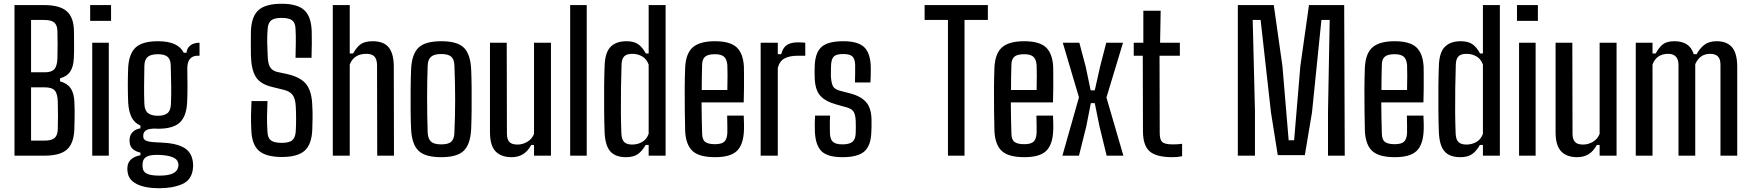

<svg xmlns="http://www.w3.org/2000/svg" viewBox="-20 -827 9301 1020"><path d="M57 0V-800H214Q297 -800 334.5 -767.5Q372 -735 373 -660Q373 -614 373.5 -581Q374 -548 372 -516Q370 -472 353 -446.5Q336 -421 299 -411V-395Q338 -384 355.5 -358Q373 -332 375 -288Q377 -247 376.5 -214Q376 -181 375 -140Q372 -65 335.5 -32.5Q299 0 216 0ZM145 -443H220Q255 -443 269.5 -460.5Q284 -478 285 -518Q286 -557 286 -590.5Q286 -624 285 -663Q284 -694 268 -707.5Q252 -721 214 -721H145ZM145 -80H216Q254 -80 270 -94Q286 -108 287 -141Q288 -180 288 -213Q288 -246 287 -285Q286 -329 271 -346Q256 -363 218 -363H145Z M459 -716V-800H570V-716ZM470 0V-600H558V0Z M826 173Q751 173 707 151Q663 129 658 87Q657 81 656.5 74Q656 67 657 61Q659 33 679 17.5Q699 2 726 -2V-16Q672 -29 669 -70Q668 -76 668 -81Q668 -86 669 -91Q670 -111 686 -126.5Q702 -142 726 -145V-160Q694 -174 679 -204Q664 -234 661 -281Q659 -331 659 -375Q659 -419 661 -470Q666 -544 702 -576Q738 -608 819 -608Q926 -608 956 -547H971Q973 -572 991.5 -586Q1010 -600 1040 -600V-531H1029Q1004 -531 989.5 -514.5Q975 -498 975 -463Q976 -410 976 -366Q976 -322 974 -281Q970 -208 934.5 -175.5Q899 -143 819 -143Q815 -143 811.5 -143.5Q808 -144 805 -144Q769 -144 755 -134Q741 -124 741 -107V-102Q741 -83 763 -77Q785 -71 831 -70Q914 -67 956.5 -43Q999 -19 1005 36Q1007 52 1005 68Q999 128 949 150.5Q899 173 826 173ZM819 -212Q851 -212 868.5 -225Q886 -238 888 -272Q890 -321 889.5 -371Q889 -421 887 -480Q886 -512 870 -525.5Q854 -539 819 -539Q782 -539 765 -525Q748 -511 747 -478Q746 -419 745.5 -371Q745 -323 747 -273Q749 -239 767 -225.5Q785 -212 819 -212ZM828 106Q917 106 926 62Q930 50 926 37Q918 0 827 -4Q781 -6 760 5Q739 16 738 40Q736 51 738 64Q740 86 761 96Q782 106 828 106Z M1478 7Q1393 7 1355 -26.5Q1317 -60 1315 -139Q1313 -179 1313.5 -214Q1314 -249 1316 -290H1401Q1399 -247 1398.5 -207Q1398 -167 1401 -126Q1402 -94 1419.5 -81Q1437 -68 1477 -68Q1515 -68 1531.5 -81Q1548 -94 1551 -126Q1553 -158 1553 -195.5Q1553 -233 1551 -265Q1549 -303 1534.5 -322.5Q1520 -342 1487 -350L1426 -365Q1363 -380 1339 -418.5Q1315 -457 1313 -532Q1312 -563 1312.5 -595.5Q1313 -628 1313 -662Q1316 -740 1353.5 -773.5Q1391 -807 1477 -807Q1559 -807 1596 -773.5Q1633 -740 1636 -662Q1637 -632 1636.5 -595.5Q1636 -559 1635 -520H1550Q1551 -564 1551.5 -601Q1552 -638 1550 -674Q1549 -706 1532 -719Q1515 -732 1476 -732Q1438 -732 1421 -719Q1404 -706 1402 -674Q1399 -637 1399.5 -603Q1400 -569 1402 -532Q1403 -491 1414 -471.5Q1425 -452 1452 -445L1508 -433Q1580 -416 1608.5 -377.5Q1637 -339 1639 -265Q1641 -235 1640.5 -201.5Q1640 -168 1639 -139Q1636 -60 1598.5 -26.5Q1561 7 1478 7Z M1748 0V-800H1838V-543H1856Q1874 -576 1896 -592Q1918 -608 1960 -608Q2017 -608 2044 -576.5Q2071 -545 2072 -476L2073 0H1984L1983 -483Q1982 -513 1969 -527Q1956 -541 1926 -541Q1860 -541 1838 -484V0Z M2324 8Q2238 8 2203 -26.5Q2168 -61 2164 -140Q2162 -179 2161.5 -236Q2161 -293 2161.5 -353Q2162 -413 2164 -460Q2168 -540 2203.5 -574Q2239 -608 2324 -608Q2410 -608 2444.5 -573.5Q2479 -539 2483 -460Q2485 -416 2485.5 -359.5Q2486 -303 2485.5 -245.5Q2485 -188 2483 -140Q2479 -61 2444 -26.5Q2409 8 2324 8ZM2324 -60Q2363 -60 2378 -75Q2393 -90 2394 -121Q2398 -211 2398 -299Q2398 -387 2394 -480Q2393 -512 2377 -526Q2361 -540 2324 -540Q2286 -540 2269.5 -525Q2253 -510 2252 -478Q2249 -400 2249 -306.5Q2249 -213 2252 -122Q2254 -89 2270 -74.5Q2286 -60 2324 -60Z M2698 8Q2642 8 2612.5 -23Q2583 -54 2583 -125V-600H2672L2673 -117Q2673 -87 2686 -73Q2699 -59 2729 -59Q2757 -59 2782 -74Q2807 -89 2817 -116V-600H2907V0H2817V-57H2802Q2784 -23 2758 -7.5Q2732 8 2698 8Z M3009 0V-800H3097V0Z M3426 -800H3516V0H3426V-57H3410Q3392 -25 3369 -8.5Q3346 8 3306 8Q3249 8 3222 -23Q3195 -54 3192 -124Q3190 -176 3189.5 -239.5Q3189 -303 3189.5 -365.5Q3190 -428 3192 -476Q3194 -548 3223.5 -578Q3253 -608 3308 -608Q3348 -608 3370.5 -592Q3393 -576 3411 -543H3426ZM3338 -59Q3367 -59 3391 -72.5Q3415 -86 3426 -116V-484Q3415 -514 3391.5 -527.5Q3368 -541 3339 -541Q3309 -541 3296 -527.5Q3283 -514 3282 -484Q3280 -424 3279 -358.5Q3278 -293 3278.5 -231.5Q3279 -170 3281 -120Q3282 -86 3296 -72.5Q3310 -59 3338 -59Z M3843 -213H3931Q3932 -197 3932.5 -171Q3933 -145 3932 -129Q3928 -56 3893.5 -24Q3859 8 3779 8Q3695 8 3659.5 -24.5Q3624 -57 3620 -129Q3619 -175 3618 -236.5Q3617 -298 3617.5 -360Q3618 -422 3620 -470Q3624 -544 3661 -576Q3698 -608 3778 -608Q3858 -608 3893 -576Q3928 -544 3932 -473Q3932 -462 3932.5 -430.5Q3933 -399 3932.5 -359Q3932 -319 3931 -283H3707Q3707 -243 3708 -202Q3709 -161 3710 -120Q3710 -86 3726 -73.5Q3742 -61 3778 -61Q3813 -61 3827.5 -74Q3842 -87 3844 -120Q3844 -135 3844 -160Q3844 -185 3843 -213ZM3778 -539Q3740 -539 3725 -525Q3710 -511 3710 -482Q3709 -449 3708.5 -416.5Q3708 -384 3708 -349H3844Q3845 -391 3845 -429.5Q3845 -468 3844 -482Q3841 -514 3825.5 -526.5Q3810 -539 3778 -539Z M4021 0V-600H4112V-539H4130Q4139 -574 4160.5 -588Q4182 -602 4219 -602Q4229 -602 4239 -601.5Q4249 -601 4258 -600V-531H4220Q4174 -531 4147.5 -516.5Q4121 -502 4112 -466V0Z M4455 8Q4376 8 4344 -24Q4312 -56 4309 -129Q4308 -152 4308.5 -172.5Q4309 -193 4310 -213H4390Q4388 -181 4388.5 -158.5Q4389 -136 4389 -120Q4390 -86 4405.5 -73Q4421 -60 4455 -60Q4492 -60 4508.5 -73.5Q4525 -87 4526 -120Q4527 -154 4526 -183Q4525 -215 4516 -231.5Q4507 -248 4480 -256L4423 -272Q4362 -289 4335.5 -321Q4309 -353 4308 -419Q4307 -448 4308 -470Q4309 -544 4342.5 -576Q4376 -608 4460 -608Q4538 -608 4571 -576.5Q4604 -545 4606 -472Q4606 -464 4606 -448.5Q4606 -433 4605.5 -416.5Q4605 -400 4604 -389H4522Q4523 -412 4523 -439Q4523 -466 4523 -482Q4522 -514 4508.5 -527Q4495 -540 4460 -540Q4424 -540 4410.5 -527.5Q4397 -515 4395 -482Q4395 -473 4394.5 -459.5Q4394 -446 4394 -428Q4395 -394 4403 -373.5Q4411 -353 4442 -345L4496 -331Q4554 -316 4582 -283.5Q4610 -251 4610 -186Q4610 -169 4610 -156.5Q4610 -144 4609 -126Q4607 -55 4573 -23.5Q4539 8 4455 8Z M5016 0V-721H4892V-800H5228V-721H5104V0Z M5486 -213H5574Q5575 -197 5575.5 -171Q5576 -145 5575 -129Q5571 -56 5536.5 -24Q5502 8 5422 8Q5338 8 5302.5 -24.5Q5267 -57 5263 -129Q5262 -175 5261 -236.5Q5260 -298 5260.5 -360Q5261 -422 5263 -470Q5267 -544 5304 -576Q5341 -608 5421 -608Q5501 -608 5536 -576Q5571 -544 5575 -473Q5575 -462 5575.5 -430.5Q5576 -399 5575.5 -359Q5575 -319 5574 -283H5350Q5350 -243 5351 -202Q5352 -161 5353 -120Q5353 -86 5369 -73.5Q5385 -61 5421 -61Q5456 -61 5470.5 -74Q5485 -87 5487 -120Q5487 -135 5487 -160Q5487 -185 5486 -213ZM5421 -539Q5383 -539 5368 -525Q5353 -511 5353 -482Q5352 -449 5351.5 -416.5Q5351 -384 5351 -349H5487Q5488 -391 5488 -429.5Q5488 -468 5487 -482Q5484 -514 5468.5 -526.5Q5453 -539 5421 -539Z M5624 0 5712 -310 5626 -600H5714L5748 -472L5774 -347H5796L5824 -472L5857 -600H5946L5858 -309L5948 0H5859L5821 -156L5796 -279H5775L5751 -156L5712 0Z M6208 8Q6122 8 6087 -23.5Q6052 -55 6052 -130L6051 -531H6003V-600H6054V-770H6146L6143 -600H6248V-531H6140L6141 -120Q6141 -85 6154.5 -72.5Q6168 -60 6209 -60Q6224 -60 6234.5 -60.5Q6245 -61 6260 -63V3Q6237 8 6208 8Z M6556 0V-800H6747L6793 -475L6826 -82H6855L6888 -475L6934 -800H7121L7124 0H7035V-233L7044 -721H7000L6950 -230L6912 -3H6768L6732 -230L6677 -721H6635L6647 -236V0Z M7454 -213H7542Q7543 -197 7543.5 -171Q7544 -145 7543 -129Q7539 -56 7504.5 -24Q7470 8 7390 8Q7306 8 7270.5 -24.5Q7235 -57 7231 -129Q7230 -175 7229 -236.5Q7228 -298 7228.5 -360Q7229 -422 7231 -470Q7235 -544 7272 -576Q7309 -608 7389 -608Q7469 -608 7504 -576Q7539 -544 7543 -473Q7543 -462 7543.5 -430.5Q7544 -399 7543.5 -359Q7543 -319 7542 -283H7318Q7318 -243 7319 -202Q7320 -161 7321 -120Q7321 -86 7337 -73.5Q7353 -61 7389 -61Q7424 -61 7438.5 -74Q7453 -87 7455 -120Q7455 -135 7455 -160Q7455 -185 7454 -213ZM7389 -539Q7351 -539 7336 -525Q7321 -511 7321 -482Q7320 -449 7319.5 -416.5Q7319 -384 7319 -349H7455Q7456 -391 7456 -429.5Q7456 -468 7455 -482Q7452 -514 7436.5 -526.5Q7421 -539 7389 -539Z M7858 -800H7948V0H7858V-57H7842Q7824 -25 7801 -8.5Q7778 8 7738 8Q7681 8 7654 -23Q7627 -54 7624 -124Q7622 -176 7621.5 -239.5Q7621 -303 7621.5 -365.5Q7622 -428 7624 -476Q7626 -548 7655.5 -578Q7685 -608 7740 -608Q7780 -608 7802.5 -592Q7825 -576 7843 -543H7858ZM7770 -59Q7799 -59 7823 -72.5Q7847 -86 7858 -116V-484Q7847 -514 7823.5 -527.5Q7800 -541 7771 -541Q7741 -541 7728 -527.5Q7715 -514 7714 -484Q7712 -424 7711 -358.5Q7710 -293 7710.5 -231.5Q7711 -170 7713 -120Q7714 -86 7728 -72.5Q7742 -59 7770 -59Z M8039 -716V-800H8150V-716ZM8050 0V-600H8138V0Z M8359 8Q8303 8 8273.5 -23Q8244 -54 8244 -125V-600H8333L8334 -117Q8334 -87 8347 -73Q8360 -59 8390 -59Q8418 -59 8443 -74Q8468 -89 8478 -116V-600H8568V0H8478V-57H8463Q8445 -23 8419 -7.5Q8393 8 8359 8Z M8670 0V-600H8759V-543H8776Q8793 -575 8814 -591.5Q8835 -608 8876 -608Q8915 -608 8941 -591.5Q8967 -575 8978 -539H8993Q9010 -570 9034.5 -589Q9059 -608 9100 -608Q9153 -608 9180.5 -577Q9208 -546 9209 -476V0H9120V-483Q9120 -514 9106 -527.5Q9092 -541 9065 -541Q9010 -541 8986 -486V0H8897V-483Q8896 -541 8842 -541Q8780 -541 8759 -484V0Z"/></svg>

Font: Big Shoulders Text Medium
Style: Regular
Weight: 500
Designer: Patric King
Foundry: XO Type Co
Version: Version 1.000; ttfautohint (v1.8.2)